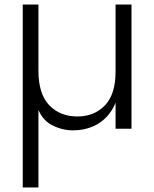

<svg xmlns="http://www.w3.org/2000/svg" viewBox="-20 -566 678 844"><path d="M558 0H488V-546H558ZM504 -184Q497 -119 468 -76.5Q439 -34 395.5 -13.5Q352 7 301 7Q252 7 206.5 -17Q161 -41 141 -104L149 -106V258H80V-546H149V-255Q149 -153 196.5 -103.5Q244 -54 320 -54Q394 -54 441 -102.5Q488 -151 488 -251Z"/></svg>

Font: Parkinsans Light Light
Style: Regular
Weight: 300
Version: Version 1.000